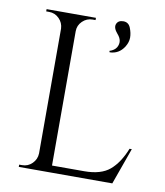

<svg xmlns="http://www.w3.org/2000/svg" viewBox="-80 -773 722 839"><g transform="rotate(10 281.0 -353.0)"><path d="M428 -599Q405 -563 364 -562L362 -568Q384 -575 393 -590Q409 -619 384 -647Q363 -671 370 -688.5Q377 -706 400 -706Q423 -706 432 -683.5Q441 -661 441 -640.5Q441 -620 428 -599ZM73 -10Q99 -10 117.5 -28.5Q136 -47 137 -73V-627Q136 -653 117.5 -671.5Q99 -690 73 -690H60V-700H279V-690H266Q240 -690 221 -671.5Q202 -653 202 -627V-31H345Q419 -31 458 -64Q497 -97 523 -162H533L475 0H60V-10Z"/></g></svg>

Font: Cinzel
Style: Regular
Weight: 400
Designer: Natanael Gama
Version: Version 1.001;PS 001.001;hotconv 1.0.56;makeotf.lib2.0.21325